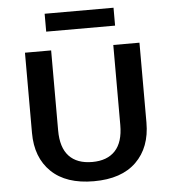

<svg xmlns="http://www.w3.org/2000/svg" viewBox="-59 -926 894 994"><g transform="rotate(-5 388.0 -429.0)"><path d="M91 0ZM91 -263V-680H227V-264Q227 -175 268.5 -130.5Q310 -86 389 -86Q467 -86 508.5 -130.5Q550 -175 550 -264V-680H686V-265Q686 -136 609.5 -61Q533 14 389 14Q245 14 168 -60.5Q91 -135 91 -263ZM210 -872H568V-779H210Z"/></g></svg>

Font: MartelSansBold
Style: Bold
Weight: 700
Designer: Dan Reynolds and Mathieu Réguer
Foundry: Dan Reynolds and Mathieu Réguer
Version: Version 1.002; ttfautohint (v1.1) -l 5 -r 5 -G 72 -x 0 -D la